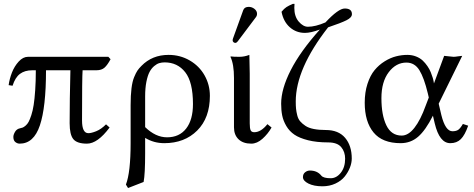

<svg xmlns="http://www.w3.org/2000/svg" viewBox="-20 -718 2407 976"><path d="M530.8 -429.2 542 -417Q526.4 -387.7 511.5 -374.3Q496.6 -360.8 470.2 -360.8H399.9Q397 -324.7 397 -106Q397 -41 429.2 -41Q444.3 -41 469.2 -51Q494.1 -61 519 -85.9L537.1 -69.8Q476.1 12.2 421.9 12.2Q371.6 12.2 352.8 -10.7Q334 -33.7 334 -91.8Q334 -207 337.9 -360.8H213.9Q213.9 -172.9 182.6 -80.3Q151.4 12.2 80.1 12.2Q68.4 12.2 58.1 4.2Q47.9 -3.9 47.9 -22Q47.9 -33.2 56.4 -47.9Q64.9 -62.5 82 -65.9Q89.8 -67.4 95.5 -69.6Q101.1 -71.8 110.1 -79.3Q119.1 -86.9 125.5 -98.6Q131.8 -110.4 139.2 -132.6Q146.5 -154.8 151.1 -184.3Q155.8 -213.9 158.9 -259.3Q162.1 -304.7 162.1 -360.8H144Q106 -360.8 81.5 -342.5Q57.1 -324.2 43.9 -282.2L23.9 -285.2Q28.3 -317.4 40.8 -349.4Q53.2 -381.3 75.2 -405.3Q97.2 -429.2 122.1 -429.2Z M960.9 -189Q960.9 -300.8 921.6 -350.8Q882.3 -400.9 816.9 -400.9Q802.7 -400.9 790 -397.2Q777.3 -393.6 763.7 -382.1Q750 -370.6 740.2 -352.3Q730.5 -334 724.1 -302Q717.8 -270 717.8 -228V-71.8Q771 -20 829.1 -20Q891.6 -20 926.3 -64.5Q960.9 -108.9 960.9 -189ZM710 207 630.9 237.8 620.1 220.2Q644 158.2 644 9.8V-184.1Q644 -233.4 648.4 -268.8Q652.8 -304.2 661.9 -325.9Q670.9 -347.7 678.5 -358.9Q686 -370.1 698.7 -382.8Q753.4 -439 836.9 -439Q895.5 -439 944.1 -410.9Q992.7 -382.8 1019.8 -335Q1046.9 -287.1 1046.9 -231Q1046.9 -118.7 982.4 -54.4Q918 9.8 814.9 9.8Q761.7 9.8 717.8 -17.1V61Q717.8 167 710 207Z M1169.4 -321.8Q1169.4 -392.1 1151.4 -429.2L1153.3 -431.2Q1165 -429.2 1197.3 -429.2Q1222.2 -429.2 1247.6 -439Q1249.5 -375 1249.5 -342.8V-90.8Q1249.5 -66.4 1253.9 -56.2Q1258.3 -45.9 1272.5 -45.9Q1306.6 -45.9 1339.4 -86.9L1360.4 -69.8Q1341.8 -37.1 1314.2 -12.5Q1286.6 12.2 1257.3 12.2Q1215.8 12.2 1192.6 -10Q1169.4 -32.2 1169.4 -70.8ZM1244.6 -683.1Q1260.3 -683.1 1273.4 -672.9Q1286.6 -662.6 1286.6 -647.9Q1286.6 -637.7 1280.3 -629.9L1188.5 -507.8Q1182.6 -500 1176.3 -500Q1170.4 -500 1166.5 -503.9Q1162.6 -507.8 1162.6 -513.2Q1162.6 -517.1 1164.6 -522.9L1216.3 -666Q1222.2 -683.1 1244.6 -683.1Z M1619.1 229Q1575.7 229 1547.9 215.1Q1520 201.2 1520 182.1Q1520 166.5 1531 157.7Q1542 148.9 1555.2 148.9Q1592.8 148.9 1613.3 174.8Q1624 188 1661.1 188Q1690.4 188 1712.4 160.2Q1734.4 132.3 1734.4 88.9Q1734.4 53.7 1714.4 29.8Q1694.3 5.9 1647.9 5.9Q1589.4 5.9 1545.9 -5.1Q1502.4 -16.1 1476.8 -33.4Q1451.2 -50.8 1435.5 -77.4Q1419.9 -104 1414.6 -130.6Q1409.2 -157.2 1409.2 -190.9Q1409.2 -265.6 1457.8 -361.1Q1506.3 -456.5 1606 -567.9Q1559.6 -550.8 1530.3 -550.8Q1485.8 -550.8 1453.4 -579.3Q1420.9 -607.9 1411.1 -658.2Q1424.8 -674.8 1436.3 -682.1Q1447.8 -689.5 1468.3 -698.2H1477.1Q1476.1 -692.4 1476.1 -678.2Q1476.1 -634.3 1498.5 -608.2Q1521 -582 1545.4 -582Q1583 -582 1634.3 -604Q1700.2 -674.8 1732.4 -674.8Q1769 -674.8 1769 -646Q1769 -628.9 1741.2 -615Q1713.4 -601.1 1647.9 -579.1Q1483.4 -368.7 1483.4 -202.1Q1483.4 -180.2 1484.9 -165.3Q1486.3 -150.4 1491 -131.8Q1495.6 -113.3 1505.9 -101.3Q1516.1 -89.4 1532.5 -78.4Q1548.8 -67.4 1575 -62.3Q1601.1 -57.1 1636.2 -57.1Q1700.7 -57.1 1734.4 -17.3Q1768.1 22.5 1768.1 87.9Q1768.1 109.9 1758.8 133.8Q1749.5 157.7 1732.2 179.4Q1714.8 201.2 1685.1 215.1Q1655.3 229 1619.1 229Z M2159.7 -222.2 2154.8 -243.2Q2135.7 -322.8 2111.8 -361.3Q2087.9 -399.9 2045.9 -399.9Q1993.2 -399.9 1956.1 -351.1Q1918.9 -302.2 1918.9 -219.2Q1918.9 -132.8 1944.1 -80.8Q1969.2 -28.8 2022 -28.8Q2055.7 -28.8 2086.7 -68.4Q2117.7 -107.9 2144 -181.2ZM2210 -190.9 2223.6 -132.8Q2244.1 -50.8 2279.8 -50.8Q2298.8 -50.8 2309.6 -58.3Q2320.3 -65.9 2333 -87.9L2359.9 -79.1Q2343.3 -31.2 2322.5 -10.7Q2301.8 9.8 2269 9.8Q2213.9 9.8 2189.9 -90.8L2180.7 -129.9Q2143.1 -55.2 2105.2 -22.7Q2067.4 9.8 2016.6 9.8Q1923.8 9.8 1878.9 -44.7Q1834 -99.1 1834 -195.8Q1834 -248.5 1847.9 -291.5Q1861.8 -334.5 1884 -361.3Q1906.2 -388.2 1935.3 -406.2Q1964.4 -424.3 1993.2 -431.6Q2022 -439 2050.8 -439Q2074.7 -439 2095 -430.9Q2115.2 -422.9 2128.7 -410.2Q2142.1 -397.5 2152.8 -381.8Q2163.6 -366.2 2169.7 -350.8Q2175.8 -335.4 2179.7 -322.8Q2183.6 -309.6 2184.6 -301.8L2186 -293.9L2237.8 -434.1Q2245.1 -434.1 2261.7 -431.6Q2278.3 -429.2 2285.6 -429.2Q2293.5 -429.2 2308.3 -431.6Q2323.2 -434.1 2329.6 -434.1Z"/></svg>

Font: Linux Biolinum
Style: Regular
Weight: 400
Designer: Philipp H. Poll
Foundry: Philipp H. Poll
Version: Version 0.6.4